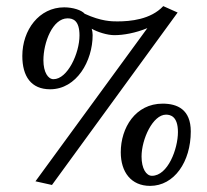

<svg xmlns="http://www.w3.org/2000/svg" viewBox="-20 -589 677 628"><path d="M364 -519C346 -519 311 -519 257 -544C247 -556 218 -565 190 -565C108 -565 53 -491 53 -406C53 -339 82 -297 144 -297C231 -297 283 -390 283 -474C283 -482 282 -487 280 -495C299 -484 331 -474 354 -474C384 -474 423 -481 462 -497L96 4L150 16L561 -548L514 -569C473 -525 406 -519 364 -519ZM375 -91C375 -26 409 19 471 19C550 19 604 -60 604 -159C604 -231 560 -250 512 -250C423 -250 375 -171 375 -91ZM443 -77C443 -134 480 -214 523 -214C537 -214 562 -209 562 -157C562 -102 529 -14 477 -14C458 -14 443 -38 443 -77ZM122 -392C122 -450 152 -529 201 -529C219 -529 240 -522 240 -473C240 -415 201 -330 155 -330C137 -330 122 -353 122 -392Z"/></svg>

Font: Libertinus Serif Semibold
Style: Regular
Weight: 600
Designer: Philipp H. Poll, Khaled Hosny
Foundry: Caleb Maclennan
Version: Version 7.050;RELEASE